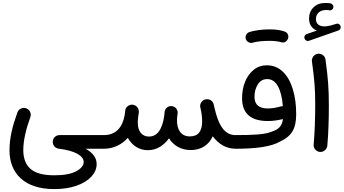

<svg xmlns="http://www.w3.org/2000/svg" viewBox="-20 -977 2313 1292"><path d="M43.9 35.6C43.9 189.9 146 295.4 343.3 295.4C400.9 295.4 451.2 288.1 494.6 272.9C580.6 242.7 630.4 188.5 630.4 127.4C630.4 85.9 606 51.8 556.6 23.9H678.7C704.1 23.9 724.6 3.4 724.6 -22C724.6 -47.4 704.1 -67.9 678.7 -67.9H380.9C354 -67.9 335 -46.4 335 -23.4V-18.6C336.4 2.9 353.5 21 375 23.4C489.7 37.6 543 73.2 543 113.8C543 136.7 525.9 157.7 492.2 175.8C458 193.8 409.2 202.6 346.2 202.6C271 202.6 217.3 188 185.1 159.2C152.8 130.4 136.7 88.4 136.7 33.2C136.7 -29.8 154.3 -106.4 184.1 -189C186 -194.3 187 -199.2 187 -204.6C187 -217.8 180.2 -239.7 156.2 -248C150.9 -250 146 -251 140.6 -251C127.4 -251 106.4 -244.1 97.2 -220.7C63.5 -127.4 43.9 -49.8 43.9 35.6Z M632.8 -22C632.8 3.4 653.3 23.9 678.7 23.9C744.6 23.9 799.8 -4.4 840.3 -49.3C867.7 1 915 33.7 975.1 33.7C1033.7 33.7 1082 2.4 1117.2 -46.4C1147.9 2.9 1198.7 32.7 1263.7 32.7C1334.5 32.7 1385.7 -2 1411.6 -60.1C1450.7 -7.8 1501.5 23.9 1565.4 23.9H1565.9C1591.3 23.9 1611.8 3.4 1611.8 -22C1611.8 -47.4 1591.3 -67.9 1565.9 -67.9H1565.4C1491.2 -67.9 1450.2 -131.8 1422.4 -254.9L1419.4 -268.1L1418 -273.9C1413.6 -298.8 1390.1 -309.6 1374 -309.6C1370.1 -309.6 1366.2 -309.1 1362.3 -308.1C1352.1 -305.7 1343.3 -299.8 1336.9 -291.5C1330.1 -283.2 1326.7 -273.9 1326.7 -264.2C1326.7 -260.7 1327.1 -256.8 1328.1 -252.9C1336.4 -220.2 1340.3 -189.5 1340.3 -160.6C1340.3 -96.7 1315.9 -59.1 1257.8 -59.1C1198.7 -59.1 1170.9 -103 1170.9 -167.5C1170.9 -173.8 1171.4 -180.2 1171.9 -187.5C1173.3 -196.8 1174.3 -205.6 1175.3 -214.8C1175.8 -216.3 1175.8 -218.3 1175.8 -219.7C1175.8 -227.1 1173.8 -233.4 1170.4 -239.7C1163.6 -252.9 1152.8 -260.3 1137.7 -262.7C1135.3 -263.2 1133.3 -263.2 1131.3 -263.2C1112.3 -263.2 1091.3 -249.5 1087.9 -225.6C1086.4 -214.8 1085.4 -205.6 1085 -197.3C1072.8 -109.9 1040.5 -58.1 981.9 -58.1C934.6 -58.1 907.2 -95.2 907.2 -149.9C907.2 -163.1 907.7 -173.8 910.2 -193.4C911.6 -200.7 912.6 -208.5 913.6 -215.8L914.1 -219.7C914.6 -221.7 914.6 -223.6 914.6 -226.1C914.6 -242.2 904.8 -261.2 885.7 -269C881.3 -271 877 -272 872.1 -272.5C870.6 -272.9 869.1 -272.9 867.7 -272.9C866.2 -272.9 864.7 -272.9 863.3 -272.5C845.2 -270.5 828.1 -257.3 823.7 -238.3C823.2 -235.8 822.8 -232.9 822.3 -230.5V-229C820.8 -218.8 819.3 -209.5 818.8 -202.1C804.7 -120.1 759.3 -67.9 678.7 -67.9C653.3 -67.9 632.8 -47.4 632.8 -22Z M1520 -22C1520 3.4 1540.5 23.9 1565.9 23.9C1700.7 23.9 1804.7 10.7 1865.7 -24.9C1903.3 -42 1930.7 -64.9 1947.8 -92.8C1964.8 -120.6 1973.1 -158.7 1973.1 -208C1973.1 -270 1965.8 -326.2 1950.7 -376C1920.4 -475.1 1861.3 -537.6 1775.9 -537.6C1742.2 -537.6 1712.9 -527.8 1688 -507.8C1637.7 -468.3 1608.9 -397.9 1608.9 -315.9C1608.9 -209 1672.9 -162.6 1782.2 -162.6C1814.9 -162.6 1848.6 -167 1883.8 -175.8C1877.9 -126.5 1854.5 -106 1805.2 -89.8C1761.7 -71.8 1683.6 -67.9 1565.9 -67.9C1540.5 -67.9 1520 -47.4 1520 -22ZM1692.4 -326.2C1692.4 -357.9 1700.2 -385.7 1715.3 -409.7C1730.5 -433.1 1751 -444.8 1777.8 -444.8C1808.6 -444.8 1832.5 -428.7 1850.6 -396C1868.2 -363.3 1878.9 -318.8 1883.3 -262.7C1878.9 -262.7 1875 -262.2 1870.6 -261.2C1843.8 -253.4 1811.5 -247.1 1782.7 -247.1C1726.1 -247.1 1692.4 -270 1692.4 -326.2ZM1633.8 -715.3C1639.6 -696.3 1658.2 -688 1670.4 -688C1673.8 -688 1676.8 -688.5 1680.2 -689.5C1706.1 -697.8 1748 -702.1 1792.5 -702.1C1824.2 -702.1 1850.6 -699.2 1872.1 -692.9C1876.5 -691.4 1880.4 -690.9 1883.8 -690.9C1896 -690.9 1906.2 -696.8 1914.1 -709C1918.5 -715.3 1920.4 -721.7 1920.4 -729C1920.4 -735.4 1919.4 -752.9 1899.9 -763.2C1873 -773.9 1837.4 -779.3 1792.5 -779.3C1745.6 -779.3 1694.3 -772.9 1659.2 -761.7C1639.2 -755.4 1632.3 -737.8 1632.3 -726.1C1632.3 -722.7 1632.8 -718.8 1633.8 -715.3Z M2029.3 -717.3C2033.7 -705.6 2044.9 -701.2 2051.3 -701.2C2053.7 -701.2 2056.6 -701.7 2059.1 -702.6L2257.3 -772C2267.6 -775.4 2272.9 -785.6 2272.9 -793.5C2272.9 -795.4 2272.5 -797.4 2272 -799.8C2268.6 -813 2257.8 -817.9 2250 -817.9C2247.6 -817.9 2244.6 -817.4 2241.7 -816.4C2204.1 -804.2 2183.1 -799.3 2164.1 -799.3C2128.4 -799.3 2106 -815.9 2106 -848.6C2106 -884.3 2131.3 -909.7 2174.8 -909.7C2183.1 -909.7 2190.4 -909.2 2197.8 -907.7C2199.2 -907.2 2200.2 -907.2 2201.7 -907.2C2211.4 -907.2 2223.1 -917 2223.6 -929.2V-931.6C2223.6 -941.4 2216.3 -952.1 2203.1 -954.6C2193.4 -956.1 2182.1 -957 2169.4 -957C2135.7 -957 2109.4 -947.3 2089.4 -927.2C2069.3 -907.2 2059.6 -881.8 2059.6 -851.6C2059.6 -811 2080.6 -783.7 2112.3 -771.5L2043.5 -747.6C2031.2 -743.2 2027.8 -731.4 2027.8 -725.1C2027.8 -722.7 2028.3 -719.7 2029.3 -717.3ZM2079.1 -563.5C2096.2 -438 2101.1 -382.8 2101.1 -268.6C2101.1 -225.1 2100.1 -180.7 2098.6 -134.3C2096.7 -87.9 2094.2 -44.4 2090.8 -4.4C2090.3 -2.9 2090.3 -1 2090.3 0.5C2090.3 21.5 2107.4 43 2132.8 45.4H2136.7C2158.2 45.4 2180.7 27.8 2182.6 2.9C2189.9 -77.6 2192.9 -175.8 2192.9 -264.2C2192.9 -385.3 2187.5 -448.7 2170.4 -575.7C2168 -600.6 2145 -615.7 2125 -615.7C2123 -615.7 2121.1 -615.7 2118.7 -615.2C2093.8 -611.8 2078.6 -589.8 2078.6 -568.8C2078.6 -567.4 2078.6 -565.4 2079.1 -563.5Z"/></svg>

Font: Mikhak Medium
Style: Regular
Weight: 500
Designer: Amin Abedi
Version: Version 3.2